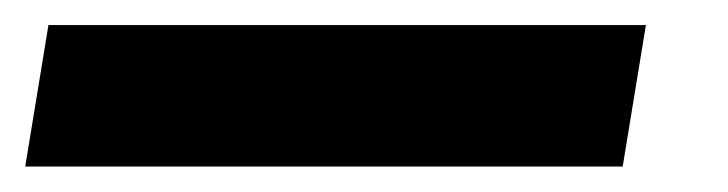

<svg xmlns="http://www.w3.org/2000/svg" viewBox="-84 -20 580 153"><path d="M430.7 0 412.2 112.7H-63.9L-45.4 0Z"/></svg>

Font: Adwaita Sans
Style: Italic
Weight: 400
Italic angle: -9.39999°
Designer: Rasmus Andersson
Foundry: rsms
Version: Version 4.001;git-9221beed3